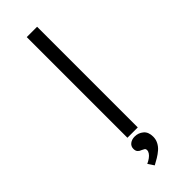

<svg xmlns="http://www.w3.org/2000/svg" viewBox="-304 -768 998 998"><g transform="rotate(-45 195.0 -269.0)"><path d="M157 0V-740H233V0ZM156 202 134 169Q149 162 160 154Q171 146 177.5 136.5Q184 127 184 118Q184 108 177.5 104.5Q171 101 163 97Q153 94 145.5 86Q138 78 138 63Q138 44 152.5 33Q167 22 188 22Q215 22 235.5 39Q256 56 256 91Q256 111 247 128.5Q238 146 223 159Q208 172 190.5 182.5Q173 193 156 202Z"/></g></svg>

Font: Lexend Mega Light
Style: Regular
Weight: 300
Version: Version 1.007